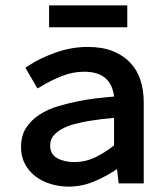

<svg xmlns="http://www.w3.org/2000/svg" viewBox="-20 -680 611 712"><path d="M403 -243Q379 -241 355 -238Q331 -235 307 -231Q284 -227 258.5 -220.5Q233 -214 212 -203Q191 -192 178.5 -177Q166 -162 166 -140Q166 -108 192 -93.5Q218 -79 256 -79Q297 -79 334 -97Q371 -115 403 -141ZM414 -53Q376 -27 330 -7.5Q284 12 235 12Q199 12 167 2Q135 -8 111 -26.5Q87 -45 72.5 -72Q58 -99 58 -135Q58 -178 77.5 -207Q97 -236 127.5 -255.5Q158 -275 195 -286Q232 -297 267 -304Q301 -311 334.5 -315Q368 -319 403 -322Q398 -366 371 -390Q344 -414 292 -414Q250 -414 209.5 -398Q169 -382 133 -360L119 -352L74 -429L85 -436Q131 -466 189 -486Q247 -506 305 -506Q359 -506 398 -490.5Q437 -475 463 -447.5Q489 -420 501 -382.5Q513 -345 513 -300V0H420ZM452 -660V-579H162V-660Z"/></svg>

Font: Codetta
Style: Bold
Weight: 700
Designer: Ulrich Proeller
Foundry: PROSA GmbH
Version: Version 2.00;September 29, 2018;FontCreator 11.5.0.2427 64-b